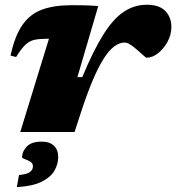

<svg xmlns="http://www.w3.org/2000/svg" viewBox="-20 -557 743 810"><path d="M186.5 -393.5H179Q146.5 -393.5 125.5 -389Q104.5 -384.5 87.2 -368.2Q70 -352 48 -316.5L24.5 -322.5Q42.5 -406 74.8 -452Q107 -498 157.5 -516.5Q208 -535 280 -535Q308 -535 326 -534.8Q344 -534.5 359.5 -533.8Q375 -533 394.5 -531.5L306.5 -231.5H327Q373.5 -343.5 415.5 -410.5Q457.5 -477.5 502 -507.2Q546.5 -537 600 -537Q651.5 -537 677.2 -510.8Q703 -484.5 703 -443Q703 -411 687 -381.2Q671 -351.5 647 -332.5Q623 -313.5 598.5 -313.5Q595.5 -313.5 582.8 -325Q570 -336.5 557 -348Q544 -359.5 530.2 -368.5Q516.5 -377.5 506 -377.5Q459.5 -377.5 415.5 -306.5Q371.5 -235.5 323 -87.5L294.5 0H65.5ZM73 106.5Q73 82.5 92.8 61.5Q112.5 40.5 155.5 40.5Q189.5 40.5 207.5 57.8Q225.5 75 225.5 106Q225.5 135 209.8 162.8Q194 190.5 156 209.5Q118 228.5 51 232.5L60 181.5Q95.5 178 107.2 168Q119 158 119 145Q119 131.5 107.5 124.8Q96 118 84.5 114.2Q73 110.5 73 106.5Z"/></svg>

Font: Newsreader Caption ExtraBold
Style: Italic
Weight: 800
Italic angle: -17°
Designer: Hugues Gentile
Foundry: Production Type
Version: Version 1.001